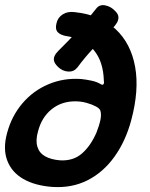

<svg xmlns="http://www.w3.org/2000/svg" viewBox="-20 -725 592 758"><path d="M498 -250Q476 -168 432 -106.5Q388 -45 326 -13.5Q264 18 187 13Q118 8 72 -18.5Q26 -45 8.5 -91.5Q-9 -138 8 -200Q26 -267 68.5 -317Q111 -367 171.5 -392.5Q232 -418 301 -413Q320 -411 341.5 -406.5Q363 -402 381 -391Q386 -389 389 -393.5Q392 -398 390 -406Q388 -482 350.5 -527Q313 -572 245 -582Q219 -586 208 -598Q197 -610 203 -633Q208 -656 228 -668.5Q248 -681 276 -677Q377 -666 437 -609.5Q497 -553 513.5 -461Q530 -369 498 -250ZM361 -202Q372 -230 376.5 -252Q381 -274 376 -289Q373 -297 358 -305Q343 -313 321.5 -319Q300 -325 277 -325Q222 -325 183 -293Q144 -261 130 -206Q120 -171 127.5 -146Q135 -121 158 -108Q181 -95 217 -92Q269 -89 303.5 -119Q338 -149 361 -202ZM436 -680Q447 -669 447.5 -657.5Q448 -646 441.5 -635Q435 -624 424 -613Q405 -592 387 -574Q369 -556 352 -538Q335 -520 318.5 -500.5Q302 -481 285 -458Q271 -441 249 -442.5Q227 -444 210 -460L207 -463Q196 -474 193.5 -484Q191 -494 195.5 -504Q200 -514 211 -525Q251 -564 287.5 -604.5Q324 -645 359 -690Q372 -708 394.5 -704Q417 -700 433 -683Z"/></svg>

Font: Winky Sans Medium
Style: Italic
Weight: 500
Italic angle: -8.97852°
Designer: Simon Atzbach
Foundry: typofactur
Version: Version 1.205